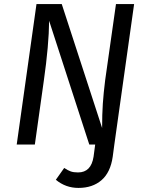

<svg xmlns="http://www.w3.org/2000/svg" viewBox="-20 -709 717 942"><path d="M254 173 295 115Q313 127 327 132Q341 137 363 137Q427 137 439 60L447 0H541L533 60Q522 137 478 175Q434 213 365 213Q302 213 254 173ZM541 0H418L221 -607Q220 -488 195 -313L151 0H62L159 -689H283L481 -81Q481 -149 484.5 -200.5Q488 -252 496 -316L549 -689H638Z"/></svg>

Font: Fira Sans
Style: Italic
Weight: 400
Italic angle: -8°
Designer: bBox Type GmbH & Carrois Corporate GbR & Edenspiekermann AG
Foundry: bBox Type GmbH & Carrois Corporate GbR & Edenspiekermann AG
Version: Version 4.301